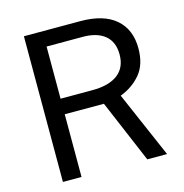

<svg xmlns="http://www.w3.org/2000/svg" viewBox="-109 -841 905 942"><g transform="rotate(-15 344.0 -370.0)"><path d="M524 0 389 -318.5H190V0H95.5V-740H382Q500 -740 561.5 -686.8Q623 -633.5 623 -538Q623 -455.5 582.2 -407.2Q541.5 -359 479 -335.5L624.5 0ZM351.5 -397.5Q436 -397.5 481 -431.8Q526 -466 526 -532.5Q526 -596.5 486 -629.5Q446 -662.5 374 -662.5H190V-397.5Z"/></g></svg>

Font: 1883 Sans
Style: Regular
Weight: 400
Designer: 1883 Sans project is a fork of Public Sans.
Version: Version 1.009